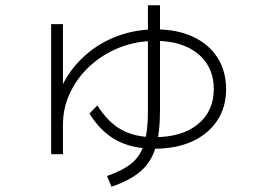

<svg xmlns="http://www.w3.org/2000/svg" viewBox="-20 -644 1040 732"><path d="M175 -56V-552H220V-247H192Q207 -309 242 -361Q277 -413 327.5 -451.5Q378 -490 440.5 -511Q503 -532 574 -532Q655 -532 715.5 -504Q776 -476 809 -424.5Q842 -373 842 -304Q842 -235 808 -184Q774 -133 713 -105Q652 -77 568 -77Q483 -77 423.5 -109.5Q364 -142 321 -211L351 -242Q391 -179 442 -150Q493 -121 568 -121Q674 -121 734.5 -170.5Q795 -220 795 -304Q795 -361 768 -402Q741 -443 691.5 -465.5Q642 -488 574 -488Q500 -488 436.5 -463Q373 -438 324.5 -394Q276 -350 248 -292Q220 -234 220 -168V-56ZM388 27Q449 6 483 -22.5Q517 -51 530.5 -98.5Q544 -146 544 -222V-624H590V-222Q590 -137 573 -81Q556 -25 515.5 9.5Q475 44 405 68Z"/></svg>

Font: M PLUS 1 Code Light
Style: Regular
Weight: 300
Designer: Coji Morishita
Foundry: UNDERFOREST DESIGN
Version: Version 1.002